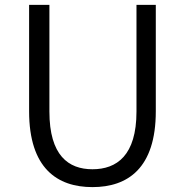

<svg xmlns="http://www.w3.org/2000/svg" viewBox="-20 -752 756 785"><path d="M358 13C502 13 617 -64 617 -297V-732H538V-296C538 -116 457 -60 358 -60C260 -60 182 -116 182 -296V-732H99V-297C99 -64 214 13 358 13Z"/></svg>

Font: Noto Sans CJK JP DemiLight
Style: Regular
Weight: 350
Designer: Ryoko NISHIZUKA (kana & ideographs); Paul D. Hunt (Latin, Greek & Cyrillic); Wenlong ZHANG (bopomofo); Sandoll Communica
Foundry: Adobe Systems Incorporated
Version: Version 1.004;PS 1.004;hotconv 1.0.82;makeotf.lib2.5.63406